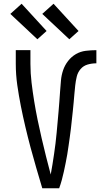

<svg xmlns="http://www.w3.org/2000/svg" viewBox="-20 -1002 540 1022"><path d="M205 0Q189 -54 173 -108.5Q157 -163 142.5 -217.5Q128 -272 115 -327Q102 -382 91 -437.5Q80 -493 72 -549Q64 -605 64 -662V-735H142V-662Q142 -612 148 -562Q154 -512 162 -463Q170 -414 180 -365Q190 -316 201.5 -267Q213 -218 225 -169.5Q237 -121 250 -73Q255 -100 259.5 -128Q264 -156 268 -183.5Q272 -211 275.5 -239Q279 -267 281.5 -295Q284 -323 286.5 -350.5Q289 -378 291.5 -406Q294 -434 296 -462Q298 -490 300 -518Q302 -546 304.5 -574Q307 -602 316 -628.5Q325 -655 342.5 -677.5Q360 -700 384 -714Q408 -728 436.5 -731.5Q465 -735 493 -735V-665Q469 -665 446.5 -658.5Q424 -652 409 -634.5Q394 -617 388.5 -594Q383 -571 380.5 -548Q378 -525 376 -502Q374 -479 372 -456Q370 -433 367.5 -410Q365 -387 362.5 -364Q360 -341 357.5 -318Q355 -295 351.5 -272Q348 -249 345 -226Q342 -203 338 -180Q334 -157 329.5 -134.5Q325 -112 320 -89Q315 -66 309 -44Q303 -22 295 0ZM349 -793 205 -928 265 -982 398 -837ZM179 -793 35 -928 95 -982 228 -837Z"/></svg>

Font: Zed Mono
Style: Regular
Weight: 400
Monospace: yes
Designer: Belleve Invis
Foundry: Belleve Invis
Version: Version 1.0.0; ttfautohint (v1.8.4)